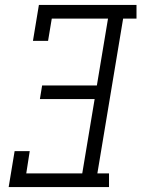

<svg xmlns="http://www.w3.org/2000/svg" viewBox="-20 -755 571 775"><path d="M15 0 39 -145H100L86 -55H312L362 -355H141L150 -410H371L416 -680H189L174 -590H113L137 -735H531V-680H477L373 -55H420V0Z"/></svg>

Font: Iosevka Slab Light Oblique
Style: Regular
Weight: 300
Italic angle: -9°
Monospace: yes
Designer: Belleve Invis
Foundry: Belleve Invis
Version: Version 11.1.1; ttfautohint (v1.8.3)